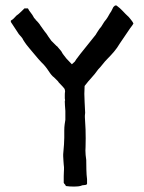

<svg xmlns="http://www.w3.org/2000/svg" viewBox="-20 -625 532 708"><path d="M173 -471 176 -468 179 -465 180 -464 183 -461 186 -458 189 -455H190Q194 -450 198 -445.5Q202 -441 206 -436Q210 -428 214.5 -422.5Q219 -417 225 -409L245 -388L256 -398L261 -406Q266 -413 276.5 -426.5Q287 -440 301 -457L333 -497Q333 -497 335 -500.5Q337 -504 340 -508.5Q343 -513 345 -516Q347 -519 347 -519Q353 -525 358.5 -535Q364 -545 372 -554Q377 -561 381 -568.5Q385 -576 390 -583L398 -599Q403 -604 404 -604.5Q405 -605 409 -605Q423 -595 432.5 -584.5Q442 -574 455 -562L460 -556Q464 -551 467 -547Q470 -543 472 -538Q471 -536 467.5 -531Q464 -526 460 -521L422 -465Q412 -448 400.5 -434.5Q389 -421 377 -409Q367 -399 358.5 -388Q350 -377 342 -369Q330 -352 317.5 -338.5Q305 -325 296 -313L292 -308Q290 -279 292 -249.5Q294 -220 294 -209Q294 -207 293.5 -204Q293 -201 293 -199V-193Q295 -166 295.5 -147.5Q296 -129 296 -115Q296 -93 295.5 -82.5Q295 -72 295 -70Q295 -55 298 -35Q298 -21 298.5 0Q299 21 301 36V53Q300 57 290.5 57.5Q281 58 279 60Q270 63 253 63Q236 63 223 61Q221 56 219 54.5Q217 53 215 49V25Q215 17 215.5 10.5Q216 4 216 0Q216 -4 216 -8.5Q216 -13 215 -18Q215 -23 214 -31.5Q213 -40 213 -49V-54V-55V-56Q215 -79 216 -92.5Q217 -106 217 -117V-132V-144Q217 -156 218.5 -167Q220 -178 221 -183V-216Q220 -227 219.5 -236.5Q219 -246 219 -249V-253Q220 -254 220 -256Q220 -257 219.5 -258.5Q219 -260 219 -262V-267V-268V-270V-272V-273V-274V-275Q219 -284 220 -287Q220 -295 217 -299Q214 -303 209 -308Q205 -313 200.5 -317Q196 -321 194 -325L179 -340Q171 -345 159 -363.5Q147 -382 133 -395Q130 -398 122 -407Q114 -416 105.5 -426.5Q97 -437 89.5 -445.5Q82 -454 81 -456Q80 -457 77 -461Q74 -465 71 -469.5Q68 -474 65.5 -478Q63 -482 63 -483Q58 -490 53.5 -494.5Q49 -499 45 -506L20 -544V-549Q29 -554 34.5 -561Q40 -568 48 -573Q50 -575 53 -577.5Q56 -580 60 -584L66 -590L67 -591L70 -594H83Q87 -586 93.5 -578Q100 -570 104 -562Q105 -559 108.5 -556Q112 -553 112 -551Q114 -550 120.5 -542.5Q127 -535 129 -531L144 -510Q149 -504 151.5 -500.5Q154 -497 159 -489Q161 -487 165.5 -480Q170 -473 173 -471Z"/></svg>

Font: Kirang Haerang sl
Style: Regular
Weight: 400
Version: Version 1.00